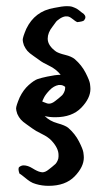

<svg xmlns="http://www.w3.org/2000/svg" viewBox="-20 -730 346 623"><path d="M176.8 -487.3Q162.1 -505.9 139.6 -516.6Q117.2 -527.3 107.4 -535.2Q102.5 -539.1 88.9 -548.3Q75.2 -557.6 68.8 -564.9Q62.5 -572.3 57.6 -583Q53.7 -594.7 53.7 -600.6Q53.7 -609.4 65.4 -636.7Q92.8 -693.4 154.3 -704.1Q182.6 -710 197.3 -710Q202.1 -710 207 -709.5Q211.9 -709 215.8 -707.5Q219.7 -706.1 223.1 -704.6Q226.6 -703.1 230.5 -700.7Q234.4 -698.2 236.8 -696.3Q239.3 -694.3 244.1 -690.4Q249 -686.5 252 -684.6Q261.7 -674.8 252.9 -664.1Q250 -660.2 230.5 -658.2Q225.6 -660.2 215.3 -668.5Q205.1 -676.8 198.2 -676.8H191.4Q181.6 -674.8 173.3 -668.9Q165 -663.1 162.6 -660.2Q160.2 -657.2 150.4 -643.6Q134.8 -624 134.8 -604.5Q134.8 -582 162.1 -562.5Q171.9 -556.6 191.9 -551.8Q211.9 -546.9 222.7 -538.1Q245.1 -518.6 257.8 -493.7Q270.5 -468.8 272 -458Q273.4 -447.3 273.4 -441.4Q273.4 -411.1 243.7 -380.4Q213.9 -349.6 159.2 -349.6Q139.6 -349.6 125 -353.5Q141.6 -336.9 166.5 -330.1Q191.4 -323.2 201.2 -315.4Q223.6 -295.9 236.3 -271Q249 -246.1 250.5 -235.4Q252 -224.6 252 -218.8Q252 -188.5 222.2 -157.7Q192.4 -127 137.7 -127Q116.2 -127 96.7 -132.8Q85.9 -135.7 77.6 -141.1Q69.3 -146.5 60.1 -154.3Q50.8 -162.1 43 -167Q37.1 -184.6 43 -188.5Q49.8 -193.4 56.6 -193.4Q70.3 -193.4 85.9 -183.6Q101.6 -173.8 111.3 -171.9Q112.3 -171.9 114.3 -171.4Q116.2 -170.9 117.2 -170.9Q127 -170.9 137.7 -179.7Q140.6 -181.6 148.9 -188.5Q157.2 -195.3 160.2 -198.2Q163.1 -201.2 166.5 -208Q169.9 -214.8 169.9 -221.7V-227.5Q169.9 -249 147.5 -273.4Q136.7 -285.2 115.7 -295.4Q94.7 -305.7 85.9 -312.5Q81.1 -316.4 67.4 -325.7Q53.7 -335 47.4 -342.3Q41 -349.6 36.1 -360.4Q32.2 -372.1 32.2 -377.9Q32.2 -386.7 43.9 -414.1Q55.7 -438.5 73.2 -454.1Q90.8 -469.7 102.5 -473.6Q114.3 -477.5 132.8 -481.4Q160.2 -487.3 176.8 -487.3ZM117.2 -400.4Q124 -397.5 132.8 -394.5Q133.8 -394.5 135.7 -394Q137.7 -393.6 138.7 -393.6Q148.4 -393.6 159.2 -402.3Q162.1 -404.3 170.4 -411.1Q178.7 -418 181.6 -420.9Q184.6 -423.8 188 -430.7Q191.4 -437.5 191.4 -444.3V-448.2Q183.6 -454.1 176.8 -454.1H169.9Q154.3 -451.2 141.1 -437.5Q127.9 -423.8 122.6 -413.1Q117.2 -402.3 117.2 -400.4Z"/></svg>

Font: Shelly2023
Style: Regular
Weight: 400
Version: Version 0.2